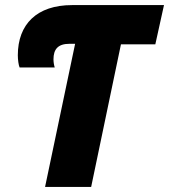

<svg xmlns="http://www.w3.org/2000/svg" viewBox="-20 -734 664 754"><path d="M157 0H338L455 -560H590L624 -714H263C125 -714 50 -639 50 -517C50 -499 53 -478 57 -469H195C192 -478 190 -490 190 -501C190 -541 208 -562 253 -562H275Z"/></svg>

Font: Noto Sans UI SemiCondensed Black
Style: Italic
Weight: 900
Width: 4
Italic angle: -372°
Designer: Monotype Design Team
Foundry: Monotype Imaging Inc.
Version: Version 1.901